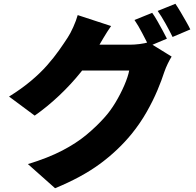

<svg xmlns="http://www.w3.org/2000/svg" viewBox="-20 -898 1040 1018"><path d="M787 -830Q800 -812 814.5 -786.5Q829 -761 842.5 -736Q856 -711 865 -693L770 -653Q754 -684 733.5 -723.5Q713 -763 693 -792ZM910 -878Q923 -859 938 -833.5Q953 -808 967 -783.5Q981 -759 989 -742L895 -702Q880 -733 858 -772.5Q836 -812 816 -840ZM890 -598Q880 -582 869.5 -560.5Q859 -539 851 -516Q838 -475 815 -420Q792 -365 758 -305Q724 -245 678 -188Q605 -99 509 -28.5Q413 42 272 100L128 -28Q236 -61 310.5 -100Q385 -139 438 -183Q491 -227 533 -274Q565 -309 592.5 -355Q620 -401 639.5 -446.5Q659 -492 665 -524H347L401 -661Q415 -661 443 -661Q471 -661 505.5 -661Q540 -661 573.5 -661Q607 -661 632.5 -661Q658 -661 668 -661Q693 -661 720.5 -664.5Q748 -668 767 -674ZM569 -760Q548 -730 528 -696Q508 -662 498 -645Q462 -582 409.5 -516.5Q357 -451 294 -391.5Q231 -332 164 -285L28 -386Q94 -427 144 -469Q194 -511 230 -552Q266 -593 292.5 -630.5Q319 -668 339 -699Q353 -720 368.5 -754.5Q384 -789 392 -818Z"/></svg>

Font: Noto Sans JP Thin Black
Style: Regular
Weight: 900
Version: Version 2.004-H2;hotconv 1.0.118;makeotfexe 2.5.65603